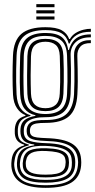

<svg xmlns="http://www.w3.org/2000/svg" viewBox="-20 -740 463 933"><path d="M201.8 172.8Q121.5 172.8 80.8 147Q40 121.2 35.2 68.2Q34.8 60.5 35.1 52.8Q35.5 45 36.5 37.2Q39.5 9.2 54.6 -8.2Q69.8 -25.8 97.5 -33.5V-37.2Q76 -43.5 65.1 -55.8Q54.2 -68 52 -89.8Q51.8 -95 51.8 -101.4Q51.8 -107.8 52 -113.2Q53.8 -137.5 64.6 -153.2Q75.5 -169 103.5 -177V-180.8Q80 -189 62.8 -214Q45.5 -239 43.2 -280.2Q42 -302.8 41.5 -325.4Q41 -348 41 -371.4Q41 -394.8 41.5 -419.1Q42 -443.5 43 -469.2Q46.2 -543.5 84.1 -575.6Q122 -607.8 201 -607.8Q253 -607.8 279.5 -593.1Q306 -578.5 316 -550.5H319.8Q330 -568.8 347.9 -579.8Q365.8 -590.8 385.8 -595.6Q405.8 -600.5 421.5 -600V-585.5Q378.8 -586 353.1 -570Q327.5 -554 318.2 -528.5H314Q305.8 -561.2 280 -577.5Q254.2 -593.8 201 -593.8Q131.5 -593.8 97.4 -564.9Q63.2 -536 60.5 -469.5Q59.2 -434 58.6 -403.1Q58 -372.2 58.5 -342.8Q59 -313.2 60.5 -281.5Q63 -236.2 81.1 -212.1Q99.2 -188 128 -180.2V-176.5Q95.8 -168.8 82.2 -154Q68.8 -139.2 66.8 -113.5Q66.5 -107.2 66.5 -101.5Q66.5 -95.8 67 -89.5Q68.8 -68 79.9 -56.9Q91 -45.8 120 -37.5V-33.5Q86 -25.5 70.6 -9Q55.2 7.5 51.2 37.2Q50 45.5 49.2 51.9Q48.5 58.2 49.5 68Q54.5 115.2 89.9 137.6Q125.2 160 201.8 160Q280.8 160 317 137.2Q353.2 114.5 358.5 64.5Q359.8 55.5 359.6 48.2Q359.5 41 358.2 32Q352.8 -12.2 317 -32.5Q281.2 -52.8 204.8 -55Q171.8 -56 152.2 -59.8Q132.8 -63.5 123.4 -70.8Q114 -78 111.2 -89.2Q110 -94 109.6 -101.9Q109.2 -109.8 110 -113.8Q114.5 -139.2 134.5 -148.2Q154.5 -157.2 201.2 -156.8Q273.2 -156.2 304.8 -187.6Q336.2 -219 339.8 -282Q341.2 -315.8 341.6 -343.2Q342 -370.8 341.5 -400.4Q341 -430 339.8 -470Q338.8 -504.2 359.8 -525.1Q380.8 -546 421.5 -544.8V-530.5Q386.5 -531.2 370.6 -513.6Q354.8 -496 355.8 -467.5Q356.8 -434.5 357.4 -405.1Q358 -375.8 357.9 -345.9Q357.8 -316 356 -281.2Q352 -207.5 315.4 -175.1Q278.8 -142.8 201 -142.8Q174.8 -142.8 158.9 -140.2Q143 -137.8 135.2 -130.9Q127.5 -124 125.8 -111Q125.5 -109.8 125.5 -103.6Q125.5 -97.5 126.2 -94.2Q128.5 -85 136.2 -79.6Q144 -74.2 160.4 -72Q176.8 -69.8 205 -68.8Q288.8 -66.5 329.2 -42.2Q369.8 -18 374 32.2Q374.8 41 374.9 49Q375 57 374.2 64.8Q369.2 120 328.1 146.4Q287 172.8 201.8 172.8ZM201.8 134.2Q248 134.2 275.2 125.9Q302.5 117.5 315 102.1Q327.5 86.8 328.8 66Q329.5 55.5 329.4 48.2Q329.2 41 328 32Q325.8 12.2 312.8 -0.9Q299.8 -14 273.4 -21.5Q247 -29 204.2 -31Q143 -33.8 114 -17.5Q85 -1.2 78.5 37.8Q77.2 45 76.8 52.1Q76.2 59.2 77.2 69Q81.5 104.2 111.2 119.2Q141 134.2 201.8 134.2ZM201.8 122Q145.8 122 120 109.4Q94.2 96.8 91 68.2Q90 60.5 90.4 53.4Q90.8 46.2 92.5 37.2Q98 2.5 124.8 -9.4Q151.5 -21.2 206 -19.5Q241.2 -18.5 264.2 -12.8Q287.2 -7 299.2 4Q311.2 15 313.8 32Q315.2 43 315.2 49.9Q315.2 56.8 314 65Q310.5 95.2 284.4 108.6Q258.2 122 201.8 122ZM201.8 108.8Q233.2 108.8 253.5 104.5Q273.8 100.2 284.4 90.5Q295 80.8 297.5 64.8Q299 56.5 299.1 48.5Q299.2 40.5 297 32Q295 20 285.1 12Q275.2 4 255.6 -0.4Q236 -4.8 204.5 -6.2Q156 -8.5 133.8 2.5Q111.5 13.5 107.5 37.2Q105.2 44.8 105.1 53.1Q105 61.5 106.2 68.2Q109.5 89 131.6 98.9Q153.8 108.8 201.8 108.8ZM201.8 147.8Q130.8 147.8 98.8 129Q66.8 110.2 62.8 68Q62 59 62.4 52.2Q62.8 45.5 63.8 37.2Q67.5 5.5 86.5 -11.2Q105.5 -28 146.5 -34V-37.8Q114.2 -42 98.8 -54Q83.2 -66 80 -89.5Q79.2 -95.8 79.2 -101.6Q79.2 -107.5 79.5 -113.5Q81.2 -141.2 99 -156.1Q116.8 -171 152 -176.8V-180Q118.2 -187.5 99.2 -211.8Q80.2 -236 78 -283Q76.5 -310.8 76.1 -340.2Q75.8 -369.8 76.4 -401.6Q77 -433.5 78 -468.2Q80.5 -528 110.4 -553.9Q140.2 -579.8 201 -579.8Q253.5 -579.8 279.2 -560.4Q305 -541 311.2 -497H315Q322 -522.2 335 -539Q348 -555.8 369.2 -564.2Q390.5 -572.8 421.5 -573V-558.5Q373.5 -559.5 347.5 -534.8Q321.5 -510 323.2 -470.2Q324.5 -437.5 324.8 -405.1Q325 -372.8 324.6 -342.1Q324.2 -311.5 323 -283.5Q319.8 -224 290.4 -197Q261 -170 200.8 -170.5Q173 -170.8 150.1 -165.6Q127.2 -160.5 113.1 -148.8Q99 -137 96.2 -116.5Q95.2 -110 95.5 -102.2Q95.8 -94.5 96.2 -90.2Q100.5 -63.2 126.9 -54.5Q153.2 -45.8 204.5 -44.2Q249.5 -43 279.5 -34.8Q309.5 -26.5 325.5 -10.2Q341.5 6 344.8 31.8Q345.5 39.5 345.8 47.8Q346 56 345 64.8Q340.8 110.5 304.9 129.1Q269 147.8 201.8 147.8ZM201 -186Q251.5 -186 277.4 -208.9Q303.2 -231.8 305.8 -283.5Q307.5 -313.8 307.8 -343.1Q308 -372.5 307.5 -403.4Q307 -434.2 305.8 -469Q303.8 -521.5 277.5 -543.5Q251.2 -565.5 201 -565.5Q146.2 -565.5 121.9 -541.5Q97.5 -517.5 95.5 -467.8Q94 -415 93.9 -372.9Q93.8 -330.8 95.5 -281.8Q97.8 -232 124 -209Q150.2 -186 201 -186ZM201 -200Q157 -200 135.9 -220.4Q114.8 -240.8 113 -284Q111.5 -328.5 111.6 -372.4Q111.8 -416.2 113 -466.8Q114.8 -512 136.2 -531.6Q157.8 -551.2 201 -551.2Q243.5 -551.2 264.9 -531.9Q286.2 -512.5 288 -468.8Q289.5 -433.8 289.9 -402.9Q290.2 -372 289.9 -343Q289.5 -314 288.2 -284.5Q286 -240 264.4 -220Q242.8 -200 201 -200ZM201 -214.2Q233.2 -214.2 251 -230.9Q268.8 -247.5 270.5 -285.8Q272 -313 272.4 -341.5Q272.8 -370 272.2 -401.4Q271.8 -432.8 270.5 -468.2Q269 -506 250.9 -521.6Q232.8 -537.2 201 -537.2Q167.8 -537.2 149.8 -521.1Q131.8 -505 130.5 -466Q129 -419 128.9 -374.8Q128.8 -330.5 130.5 -284.8Q132.2 -247.5 149.8 -230.9Q167.2 -214.2 201 -214.2ZM156.5 -705V-720H244.8V-705ZM156.5 -645V-660H244.8V-645ZM156.5 -675V-690H244.8V-675Z"/></svg>

Font: Big Shoulders Inline Text Thin Medium
Style: Regular
Weight: 500
Version: Version 2.002